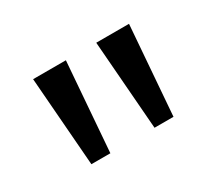

<svg xmlns="http://www.w3.org/2000/svg" viewBox="-64 -826 537 482"><g transform="rotate(-30 204.0 -585.0)"><path d="M160 -714 140 -456H85L65 -714ZM343 -714 323 -456H268L248 -714Z"/></g></svg>

Font: Noto Sans Old Persian
Style: Regular
Weight: 400
Designer: Monotype Design Team
Foundry: Monotype Imaging Inc.
Version: Version 2.001; ttfautohint (v1.8.4.7-5d5b)